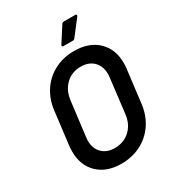

<svg xmlns="http://www.w3.org/2000/svg" viewBox="-212 -1007 1026 1135"><g transform="rotate(-30 301.5 -439.5)"><path d="M62 -198Q62 -223 64 -236L92 -464Q101 -536 138.5 -591.5Q176 -647 235.5 -677.5Q295 -708 368 -708Q469 -708 528.5 -651.5Q588 -595 588 -501Q588 -477 586 -464L558 -236Q549 -163 511 -107Q473 -51 413 -20.5Q353 10 280 10Q180 10 121 -46.5Q62 -103 62 -198ZM445 -232 473 -465Q475 -481 475 -489Q475 -543 443 -575.5Q411 -608 356 -608Q295 -608 254 -569Q213 -530 205 -465L176 -232Q174 -216 174 -208Q174 -154 206 -122Q238 -90 292 -90Q353 -90 395 -128.5Q437 -167 445 -232ZM323 -778 389 -881Q394 -889 405 -889H481Q490 -889 490 -882Q490 -879 487 -874L408 -772Q402 -764 393 -764H329Q323 -764 321 -768Q319 -772 323 -778Z"/></g></svg>

Font: Barlow SemiBold
Style: Italic
Weight: 600
Italic angle: -7°
Designer: Jeremy Tribby
Foundry: Tribby Type
Version: Version 1.408